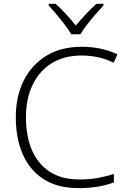

<svg xmlns="http://www.w3.org/2000/svg" viewBox="-20 -967 661 997"><path d="M403.8 -678.7Q312.5 -678.7 247.8 -638.2Q183.1 -597.7 148.9 -525.6Q114.7 -453.6 114.7 -358.9Q114.7 -260.7 145.5 -188.2Q176.3 -115.7 238 -75.4Q299.8 -35.2 392.1 -35.2Q445.3 -35.2 489.5 -43.2Q533.7 -51.3 571.3 -64V-20Q535.6 -6.3 491 1.7Q446.3 9.8 387.2 9.8Q279.8 9.8 207.5 -36.1Q135.3 -82 98.6 -165Q62 -248 62 -358.9Q62 -464.8 102.5 -547.1Q143.1 -629.4 219.7 -676.8Q296.4 -724.1 404.3 -724.1Q506.8 -724.1 589.8 -685.1L570.3 -641.1Q531.2 -660.6 489.5 -669.7Q447.8 -678.7 403.8 -678.7ZM350.1 -789.1Q337.9 -810.1 317.1 -837.4Q296.4 -864.7 273.9 -891.6Q251.5 -918.5 232.9 -938.5V-947.3H268.6Q295.9 -923.3 323.7 -892.8Q351.6 -862.3 373.5 -834.5Q397 -862.3 425.3 -892.8Q453.6 -923.3 481 -947.3H517.1V-938.5Q498.5 -918.5 475.1 -891.6Q451.7 -864.7 430.7 -837.4Q409.7 -810.1 397.5 -789.1Z"/></svg>

Font: Open Sans Light
Style: Regular
Weight: 300
Designer: Monotype Design Team
Foundry: Monotype Imaging Inc.
Version: Version 3.000; ttfautohint (v1.8.4)